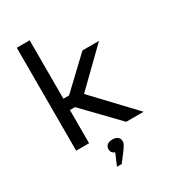

<svg xmlns="http://www.w3.org/2000/svg" viewBox="-216 -826 1032 1147"><g transform="rotate(-30 300.0 -252.5)"><path d="M84 -710V0H173V-229H208L429 0H549L294 -270L530 -500H416L212 -307H173V-710ZM247 205H280L326 144C342 122 353 106 353 90V89C353 65 335 50 304 50C273 50 255 65 255 89V90C255 107 264 119 281 125Z"/></g></svg>

Font: LT Wave Mono
Style: Regular
Weight: 400
Designer: Daniel Lyons
Version: Version 2.5 (Glyphs App)